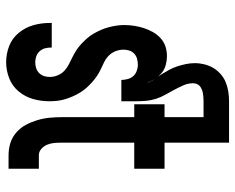

<svg xmlns="http://www.w3.org/2000/svg" viewBox="-92 -684 783 640"><g transform="rotate(90 300.0 -363.5)"><path d="M187 8Q159 8 133 -2Q107 -12 89 -34Q71 -56 63.5 -82.5Q56 -109 56 -137V-144H138V-142Q138 -131 140.5 -121.5Q143 -112 150 -104Q157 -96 167 -92.5Q177 -89 187 -89Q197 -89 206.5 -92Q216 -95 223 -102Q230 -109 233 -118Q236 -127 236 -137Q236 -151 230.5 -164Q225 -177 215.5 -186Q206 -195 194 -201Q182 -207 170 -213Q158 -219 147 -226Q136 -233 126 -242.5Q116 -252 107.5 -261.5Q99 -271 92 -283Q85 -295 79.5 -307.5Q74 -320 70.5 -333Q67 -346 65 -359Q63 -372 63 -386Q63 -402 65.5 -418.5Q68 -435 73 -450.5Q78 -466 86 -480.5Q94 -495 106.5 -506.5Q119 -518 134.5 -523Q150 -528 167 -528Q181 -528 196 -524Q211 -520 222.5 -510.5Q234 -501 242.5 -488Q251 -475 256 -461Q252 -475 243 -487Q234 -499 226.5 -511Q219 -523 212 -536Q205 -549 200.5 -563Q196 -577 193 -591.5Q190 -606 190 -621Q190 -637 194 -653Q198 -669 206 -682.5Q214 -696 226.5 -707Q239 -718 254 -724Q269 -730 285 -732.5Q301 -735 317 -735H455V-520H542V-419H455V-178Q455 -165 456 -153Q457 -141 461.5 -129.5Q466 -118 475.5 -109.5Q485 -101 497 -101H542V0H497Q476 0 456.5 -6Q437 -12 421 -26Q405 -40 395.5 -58Q386 -76 380 -96Q374 -116 372 -136.5Q370 -157 370 -178V-419H327V-520H370V-650H317Q311 -650 304 -649.5Q297 -649 291 -648Q285 -647 278.5 -644.5Q272 -642 267 -638Q262 -634 259.5 -628Q257 -622 257 -615Q257 -598 264 -582.5Q271 -567 279 -552Q287 -537 295 -523Q303 -509 308.5 -492.5Q314 -476 315.5 -459.5Q317 -443 317 -426V-376H246Q246 -386 243 -397Q240 -408 233.5 -415.5Q227 -423 216.5 -427Q206 -431 195 -431Q186 -431 176 -428.5Q166 -426 158.5 -419Q151 -412 148 -402.5Q145 -393 145 -383Q145 -370 150 -357Q155 -344 164.5 -334.5Q174 -325 186 -319Q198 -313 210 -307.5Q222 -302 233 -294.5Q244 -287 254 -278Q264 -269 272.5 -259.5Q281 -250 288 -238.5Q295 -227 300.5 -214.5Q306 -202 310 -189Q314 -176 315.5 -163Q317 -150 317 -136Q317 -108 309.5 -81.5Q302 -55 284 -33.5Q266 -12 240 -2Q214 8 187 8Z"/></g></svg>

Font: R Plex Mono
Style: Bold
Weight: 700
Monospace: yes
Designer: Belleve Invis
Foundry: Belleve Invis
Version: Version 31.8.0